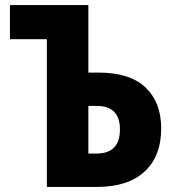

<svg xmlns="http://www.w3.org/2000/svg" viewBox="-20 -734 684 754"><path d="M164 0H362Q482 0 547.5 -60Q613 -120 613 -230Q613 -332 551.5 -390.5Q490 -449 367 -449H327V-714H19V-580H164ZM327 -131V-318H360Q451 -318 451 -226Q451 -131 359 -131Z"/></svg>

Font: Noto Sans Display SemiCondensed Extra
Style: Regular
Weight: 800
Width: 4
Designer: Monotype Design Team
Foundry: Monotype Imaging Inc.
Version: Version 1.900